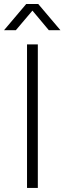

<svg xmlns="http://www.w3.org/2000/svg" viewBox="-45 -917 315 937"><path d="M141.6 -897.5Q168.9 -865.2 250 -769.5Q235.4 -769.5 193.4 -769.5Q172.9 -793.9 113.3 -865.2Q92.8 -840.8 32.2 -769.5Q17.6 -769.5 -25.4 -769.5Q2 -801.8 83 -897.5Q97.7 -897.5 141.6 -897.5ZM86.9 0Q86.9 -174.8 86.9 -700.2Q100.6 -700.2 139.6 -700.2Q139.6 -525.4 139.6 0Q127 0 86.9 0Z"/></svg>

Font: LeFont
Style: ExtraLight
Weight: 200
Designer: Leryon MEDIA
Version: Version 1.0